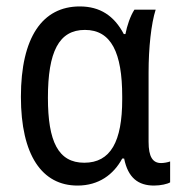

<svg xmlns="http://www.w3.org/2000/svg" viewBox="-20 -567 570 597"><path d="M221 10C287 10 333 -24 360 -74H366C378 -14 410 10 459 10C480 10 501 5 509 0V-65C501 -62 489 -60 481 -60C455 -60 442 -79 442 -126V-342C442 -418 450 -493 464 -537H398C385 -517 375 -487 370 -461H365C335 -518 291 -547 228 -547C112 -547 45 -451 45 -266C45 -84 111 10 221 10ZM242 -61C161 -61 129 -127 129 -263C129 -406 163 -474 244 -474C326 -474 360 -403 360 -267V-258C360 -127 324 -61 242 -61Z"/></svg>

Font: Noto Sans Mono Condensed
Style: Regular
Weight: 400
Width: 3
Designer: Monotype Design Team
Foundry: Monotype Imaging Inc.
Version: Version 2.014